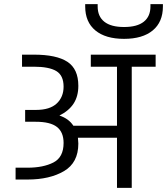

<svg xmlns="http://www.w3.org/2000/svg" viewBox="-20 -904 804 924"><path d="M55 0ZM729 -641V-583H614V0H543V-241H355Q357 -223 357 -213Q357 -121 288 -80.5Q219 -40 113 -40H55V-97H113Q188 -97 237 -122Q286 -147 286 -216Q286 -268 254 -293Q222 -318 152 -318H101V-375H153Q220 -375 253 -406Q286 -437 286 -487Q286 -541 251 -562Q216 -583 143 -583H86V-641H143Q252 -641 304.5 -606.5Q357 -572 357 -491Q357 -441 334.5 -406Q312 -371 266 -348Q311 -333 333 -299H543V-583H417V-641ZM390 -873V-884H450V-873Q450 -825 482 -799.5Q514 -774 577 -774Q640 -774 672 -799.5Q704 -825 704 -873V-884H764V-873Q764 -798 715 -757.5Q666 -717 577 -717Q488 -717 439 -757.5Q390 -798 390 -873Z"/></svg>

Font: Biryani Light
Style: Regular
Weight: 300
Designer: Dan Reynolds and Mathieu Réguer
Foundry: Dan Reynolds and Mathieu Réguer
Version: Version 1.004; ttfautohint (v1.1) -l 5 -r 5 -G 72 -x 0 -D la